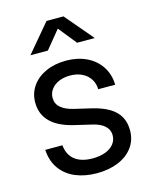

<svg xmlns="http://www.w3.org/2000/svg" viewBox="-112 -801 699 886"><g transform="rotate(-15 237.5 -358.5)"><path d="M37.1 -154.3H119.1Q123.5 -107.9 154.3 -83.7Q185.1 -59.6 239.3 -59.6Q274.4 -59.6 300.5 -69.6Q326.7 -79.6 340.8 -97.7Q355 -115.7 355 -138.7Q355 -157.7 345.5 -171.9Q335.9 -186 318.6 -195.8Q301.3 -205.6 277.3 -210.9L194.3 -230.5Q122.1 -247.6 85.4 -284.2Q48.8 -320.8 48.8 -377Q48.8 -420.4 72.5 -454.6Q96.2 -488.8 138.7 -508.1Q181.2 -527.3 235.8 -527.3Q289.6 -527.3 332.5 -507.1Q375.5 -486.8 400.4 -449.2Q425.3 -411.6 426.8 -361.3H345.7Q345.2 -388.7 331.5 -410.2Q317.9 -431.6 293.2 -443.8Q268.6 -456.1 235.8 -456.1Q205.1 -456.1 181.4 -445.6Q157.7 -435.1 144.8 -417Q131.8 -398.9 131.8 -377Q131.8 -348.6 152.6 -330.6Q173.3 -312.5 211.9 -303.2L294.9 -283.7Q344.2 -272 376 -252.7Q407.7 -233.4 423.1 -205.6Q438.5 -177.7 438.5 -140.6Q438.5 -93.8 412.8 -59.3Q387.2 -24.9 342.5 -6.6Q297.9 11.7 241.2 11.7Q184.6 11.7 139.6 -6.8Q94.7 -25.4 67.6 -62.5Q40.5 -99.6 37.1 -154.3ZM84.5 -593.8V-594.2L196.8 -727.5H277.8L391.1 -594.2V-593.8H307.1L237.8 -679.7L167.5 -593.8Z"/></g></svg>

Font: Intratopia Thin
Style: Regular
Weight: 100
Designer: Rasmus Andersson
Foundry: rsms
Version: Version 3.000;Glyphs 3.2.3 (3260)